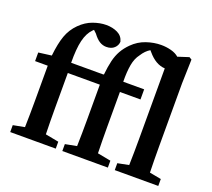

<svg xmlns="http://www.w3.org/2000/svg" viewBox="-125 -907 1184 1070"><g transform="rotate(20 467.5 -372.0)"><path d="M33 0V-41L101 -54Q102 -93 102.5 -132Q103 -171 103 -210V-419H28V-470L105 -480Q113 -554 129.5 -600Q146 -646 181 -681Q215 -715 255.5 -729.5Q296 -744 333 -744Q371 -744 400.5 -729.5Q430 -715 438 -683Q437 -661 420 -645Q403 -629 373 -629Q352 -629 333 -640.5Q314 -652 294 -679L277 -695Q276 -694 274 -692Q272 -690 270 -688Q243 -661 231 -611.5Q219 -562 220 -479H407L414 -480Q419 -529 427.5 -564Q436 -599 451.5 -626.5Q467 -654 492 -679Q527 -714 571.5 -729Q616 -744 658 -744Q689 -744 717.5 -736.5Q746 -729 764 -713L829 -734L844 -725L840 -583V-210Q840 -171 840.5 -132Q841 -93 842 -54L911 -41V0H653V-41L719 -54Q720 -93 720.5 -132Q721 -171 721 -210V-628Q666 -631 619 -687L611 -696Q584 -680 564 -648Q543 -621 535.5 -579.5Q528 -538 529 -479H653V-419H531V-210Q531 -172 531.5 -133Q532 -94 533 -56L612 -41V0H342V-41L410 -54Q411 -93 411.5 -132Q412 -171 412 -210V-419H222V-210Q222 -172 222.5 -133Q223 -94 224 -56L303 -41V0Z"/></g></svg>

Font: Source Serif 4 Semibold
Style: Regular
Weight: 600
Designer: Frank Grießhammer
Foundry: Adobe
Version: Version 4.005;hotconv 1.1.0;makeotfexe 2.6.0